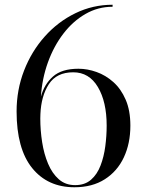

<svg xmlns="http://www.w3.org/2000/svg" viewBox="-20 -780 600 810"><path d="M530 -250Q530 -175 502.5 -116.2Q475 -57.5 422.2 -23.8Q369.5 10 294 10Q181 10 115.5 -71.2Q50 -152.5 50 -310Q50 -401 81.5 -482.2Q113 -563.5 168.8 -626Q224.5 -688.5 298 -724.2Q371.5 -760 455 -760V-751.5Q393.5 -751.5 340.8 -721.2Q288 -691 247.5 -638.2Q207 -585.5 182.2 -517Q157.5 -448.5 152.5 -372Q166.5 -424.5 203.5 -457.2Q240.5 -490 311 -490Q349 -490 387.5 -476.2Q426 -462.5 458.2 -433.8Q490.5 -405 510.2 -359.5Q530 -314 530 -250ZM430 -250Q430 -350.5 393 -412.8Q356 -475 289 -475Q218.5 -475 186 -424.8Q153.5 -374.5 150.5 -298.5L150 -280Q150 -230 157.8 -180.2Q165.5 -130.5 182.8 -89.5Q200 -48.5 228 -23.8Q256 1 297 1Q338 1 364 -21.8Q390 -44.5 404.2 -81.8Q418.5 -119 424.2 -163Q430 -207 430 -250Z"/></svg>

Font: Bodoni* 24pt
Style: Regular
Weight: 400
Version: Version 2.3